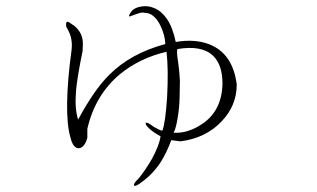

<svg xmlns="http://www.w3.org/2000/svg" viewBox="-20 -540 1040 630"><path d="M251 -372.1 252 -395.5Q252 -416 244.1 -430.7Q237.3 -444.3 221.7 -457L219.7 -458Q205.1 -468.8 201.2 -468.8Q195.3 -468.8 197.3 -452.1Q206.1 -438.5 211.9 -420.9Q217.8 -398.4 214.8 -376Q201.2 -276.4 200.2 -202.1Q199.2 -129.9 210.9 -89.8Q219.7 -51.8 240.2 -53.7Q257.8 -56.6 266.6 -87.9V-117.2Q292 -228.5 374 -296.9Q438.5 -349.6 526.4 -370.1Q533.2 -311.5 528.3 -220.7Q522.5 -134.8 512.7 -111.3Q504.9 -112.3 495.1 -118.2Q484.4 -123 474.6 -130.9Q461.9 -139.6 459 -136.7Q455.1 -134.8 463.9 -124Q470.7 -116.2 484.4 -106.4Q494.1 -99.6 506.8 -92.8Q502.9 -63.5 478.5 -18.6Q457 18.6 434.6 45.9Q417 62.5 419.9 68.4Q423.8 74.2 446.3 56.6Q482.4 30.3 507.8 -8.8Q527.3 -40 542 -80.1L572.3 -76.2Q655.3 -86.9 707 -141.6Q756.8 -193.4 756.8 -262.7Q744.1 -364.3 667 -394.5Q619.1 -413.1 556.6 -402.3Q546.9 -450.2 527.3 -478.5Q509.8 -503.9 485.4 -513.7Q464.8 -522.5 443.4 -518.6Q423.8 -515.6 413.1 -504.9Q400.4 -488.3 404.3 -486.3Q406.2 -485.4 419.9 -491.2Q430.7 -495.1 437.5 -497.1Q447.3 -500 454.1 -498Q485.4 -498 505.9 -457Q521.5 -424.8 522.5 -395.5Q409.2 -365.2 338.9 -294.9Q297.9 -254.9 252 -175.8L236.3 -147.5Q224.6 -183.6 229.5 -242.2Q232.4 -276.4 244.1 -337.9ZM569.3 -219.7 570.3 -275.4Q569.3 -287.1 568.4 -302.7Q567.4 -311.5 565.4 -329.1Q562.5 -348.6 561.5 -357.4Q560.5 -371.1 561.5 -378.9Q641.6 -392.6 678.7 -357.4Q710 -328.1 710 -265.6Q708 -175.8 642.6 -132.8Q595.7 -101.6 549.8 -104.5Q558.6 -122.1 563.5 -157.2Q568.4 -185.5 569.3 -219.7Z"/></svg>

Font: Batang
Style: Regular
Weight: 400
Version: Version 2.21